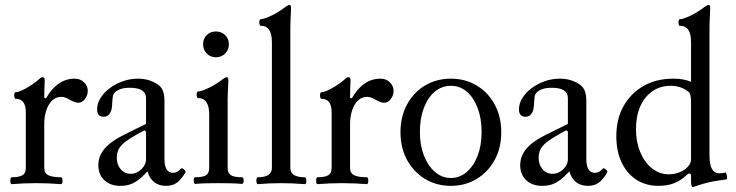

<svg xmlns="http://www.w3.org/2000/svg" viewBox="-20 -745 2993 781"><path d="M28 4Q24 4 22.5 -3Q21 -10 22.5 -17Q24 -24 28 -24Q57 -24 71 -32Q85 -40 85 -62V-288Q85 -343 44 -343Q40 -343 38.5 -350Q37 -357 38.5 -363.5Q40 -370 44 -370Q53 -370 67.5 -376.5Q82 -383 96.5 -392Q111 -401 123 -410Q135 -419 140 -424Q147 -431 153 -431Q162 -431 162 -419Q161 -401 160.5 -383Q160 -365 160 -347L167 -345Q190 -385 219 -405Q248 -425 284 -425Q307 -425 322 -410Q337 -395 337 -376Q337 -357 325.5 -342Q314 -327 297 -327Q292 -327 283.5 -330Q275 -333 264 -339Q253 -346 244.5 -348.5Q236 -351 230 -351Q207 -351 191.5 -335.5Q176 -320 168 -295Q160 -270 160 -241V-62Q160 -40 177 -32Q194 -24 228 -24Q232 -24 233.5 -17Q235 -10 233.5 -3Q232 4 228 4Q203 2 178 1Q153 0 127 0Q102 0 77.5 1Q53 2 28 4Z M469 11Q429 11 404.5 -12Q380 -35 380 -73Q380 -111 406 -141Q432 -171 485 -197L574 -241V-346Q574 -367 557.5 -377.5Q541 -388 508 -388Q461 -388 443 -364Q440 -360 438.5 -349.5Q437 -339 436 -318Q435 -295 426 -282.5Q417 -270 402 -270Q375 -270 375 -300Q375 -324 389 -346.5Q403 -369 426.5 -386.5Q450 -404 479.5 -414.5Q509 -425 541 -425Q584 -425 616 -405Q634 -395 641.5 -378.5Q649 -362 649 -333V-97Q649 -70 658 -56Q667 -42 684 -42Q693 -42 700.5 -46Q708 -50 716 -59Q719 -62 724 -59Q729 -56 732.5 -51.5Q736 -47 734 -43Q716 -13 698.5 -1Q681 11 655 11Q627 11 607.5 -4Q588 -19 580 -48Q560 -26 542.5 -13Q525 0 508 5.5Q491 11 469 11ZM512 -38Q528 -38 542 -46.5Q556 -55 565 -68.5Q574 -82 574 -97V-210L567 -215Q534 -197 512 -183.5Q490 -170 477.5 -157.5Q465 -145 460 -132Q455 -119 455 -103Q455 -75 471 -56.5Q487 -38 512 -38Z M774 3Q770 3 768.5 -4Q767 -11 768.5 -17.5Q770 -24 774 -24Q806 -24 818.5 -32.5Q831 -41 831 -62V-279Q831 -346 786 -346Q782 -346 780.5 -353Q779 -360 780.5 -366.5Q782 -373 786 -373Q795 -373 812.5 -380Q830 -387 849 -398Q868 -409 881 -419Q896 -431 903 -431Q909 -431 909 -417Q908 -391 907 -375Q906 -359 906 -342V-62Q906 -41 919 -32.5Q932 -24 964 -24Q969 -24 970.5 -17.5Q972 -11 970.5 -4Q969 3 964 3Q940 1 916 0.5Q892 0 869 0Q845 0 821.5 0.5Q798 1 774 3ZM858 -512Q836 -512 821 -527.5Q806 -543 806 -565Q806 -588 821 -602.5Q836 -617 858 -617Q881 -617 896 -602Q911 -587 911 -565Q911 -543 896 -527.5Q881 -512 858 -512Z M1029 4Q1025 4 1023.5 -3Q1022 -10 1023.5 -17Q1025 -24 1029 -24Q1086 -24 1086 -62V-573Q1086 -640 1041 -640Q1037 -640 1035.5 -647Q1034 -654 1035.5 -660.5Q1037 -667 1041 -667Q1050 -667 1067.5 -674Q1085 -681 1104 -692Q1123 -703 1136 -713Q1151 -725 1158 -725Q1164 -725 1164 -711Q1163 -685 1162 -669Q1161 -653 1161 -636V-62Q1161 -24 1219 -24Q1224 -24 1225.5 -17Q1227 -10 1225.5 -3Q1224 4 1219 4Q1195 2 1171 1Q1147 0 1124 0Q1100 0 1076.5 1Q1053 2 1029 4Z M1272 4Q1268 4 1266.5 -3Q1265 -10 1266.5 -17Q1268 -24 1272 -24Q1301 -24 1315 -32Q1329 -40 1329 -62V-288Q1329 -343 1288 -343Q1284 -343 1282.5 -350Q1281 -357 1282.5 -363.5Q1284 -370 1288 -370Q1297 -370 1311.5 -376.5Q1326 -383 1340.5 -392Q1355 -401 1367 -410Q1379 -419 1384 -424Q1391 -431 1397 -431Q1406 -431 1406 -419Q1405 -401 1404.5 -383Q1404 -365 1404 -347L1411 -345Q1434 -385 1463 -405Q1492 -425 1528 -425Q1551 -425 1566 -410Q1581 -395 1581 -376Q1581 -357 1569.5 -342Q1558 -327 1541 -327Q1536 -327 1527.5 -330Q1519 -333 1508 -339Q1497 -346 1488.5 -348.5Q1480 -351 1474 -351Q1451 -351 1435.5 -335.5Q1420 -320 1412 -295Q1404 -270 1404 -241V-62Q1404 -40 1421 -32Q1438 -24 1472 -24Q1476 -24 1477.5 -17Q1479 -10 1477.5 -3Q1476 4 1472 4Q1447 2 1422 1Q1397 0 1371 0Q1346 0 1321.5 1Q1297 2 1272 4Z M1814 11Q1755 11 1708.5 -17.5Q1662 -46 1635.5 -95Q1609 -144 1609 -207Q1609 -270 1635.5 -319.5Q1662 -369 1708.5 -397Q1755 -425 1814 -425Q1873 -425 1919.5 -397Q1966 -369 1992.5 -319.5Q2019 -270 2019 -207Q2019 -144 1992.5 -95Q1966 -46 1919.5 -17.5Q1873 11 1814 11ZM1814 -21Q1850 -21 1878.5 -45.5Q1907 -70 1923 -112Q1939 -154 1939 -208Q1939 -263 1923 -305.5Q1907 -348 1879 -372Q1851 -396 1814 -396Q1777 -396 1748.5 -372Q1720 -348 1704 -305.5Q1688 -263 1688 -208Q1688 -154 1704.5 -112Q1721 -70 1749.5 -45.5Q1778 -21 1814 -21Z M2185 11Q2145 11 2120.5 -12Q2096 -35 2096 -73Q2096 -111 2122 -141Q2148 -171 2201 -197L2290 -241V-346Q2290 -367 2273.5 -377.5Q2257 -388 2224 -388Q2177 -388 2159 -364Q2156 -360 2154.5 -349.5Q2153 -339 2152 -318Q2151 -295 2142 -282.5Q2133 -270 2118 -270Q2091 -270 2091 -300Q2091 -324 2105 -346.5Q2119 -369 2142.5 -386.5Q2166 -404 2195.5 -414.5Q2225 -425 2257 -425Q2300 -425 2332 -405Q2350 -395 2357.5 -378.5Q2365 -362 2365 -333V-97Q2365 -70 2374 -56Q2383 -42 2400 -42Q2409 -42 2416.5 -46Q2424 -50 2432 -59Q2435 -62 2440 -59Q2445 -56 2448.5 -51.5Q2452 -47 2450 -43Q2432 -13 2414.5 -1Q2397 11 2371 11Q2343 11 2323.5 -4Q2304 -19 2296 -48Q2276 -26 2258.5 -13Q2241 0 2224 5.5Q2207 11 2185 11ZM2228 -38Q2244 -38 2258 -46.5Q2272 -55 2281 -68.5Q2290 -82 2290 -97V-210L2283 -215Q2250 -197 2228 -183.5Q2206 -170 2193.5 -157.5Q2181 -145 2176 -132Q2171 -119 2171 -103Q2171 -75 2187 -56.5Q2203 -38 2228 -38Z M2799 16Q2795 16 2793 10Q2791 4 2791 -8V-28Q2791 -39 2786 -39Q2783 -39 2779.5 -37.5Q2776 -36 2772 -32Q2749 -10 2721.5 0.5Q2694 11 2659 11Q2607 11 2568.5 -14Q2530 -39 2508.5 -84.5Q2487 -130 2487 -191Q2487 -261 2516.5 -313.5Q2546 -366 2598 -395.5Q2650 -425 2719 -425Q2743 -425 2760.5 -421.5Q2778 -418 2791 -412V-573Q2791 -607 2780 -623.5Q2769 -640 2746 -640Q2742 -640 2740.5 -647Q2739 -654 2740.5 -660.5Q2742 -667 2746 -667Q2755 -667 2772.5 -674Q2790 -681 2809 -692Q2828 -703 2841 -713Q2856 -725 2863 -725Q2869 -725 2869 -711Q2868 -685 2867 -669Q2866 -653 2866 -636V-113Q2866 -76 2876 -58Q2886 -40 2906 -40Q2913 -40 2919.5 -41Q2926 -42 2930 -43Q2933 -44 2935 -37Q2937 -30 2937.5 -23Q2938 -16 2934 -15Q2909 -12 2886.5 -8Q2864 -4 2842.5 2Q2821 8 2799 16ZM2701 -36Q2737 -36 2766 -56Q2791 -75 2791 -97V-326Q2791 -346 2788.5 -357Q2786 -368 2780 -372Q2767 -383 2748.5 -389.5Q2730 -396 2708 -396Q2666 -396 2634 -374Q2602 -352 2584.5 -312.5Q2567 -273 2567 -220Q2567 -168 2584.5 -126Q2602 -84 2632.5 -60Q2663 -36 2701 -36Z"/></svg>

Font: Junicode VF
Style: Regular
Weight: 400
Designer: Peter S. Baker
Version: Version 2.213